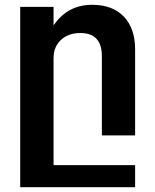

<svg xmlns="http://www.w3.org/2000/svg" viewBox="-20 -569 653 807"><path d="M317.9 -430.2Q267.6 -430.2 236.3 -401.4Q205.1 -372.6 205.1 -324.2V125H547.9V217.8H64.9V-540H205.1V-461.9Q263.7 -548.8 367.2 -548.8Q453.1 -548.8 500.5 -499.3Q547.9 -449.7 547.9 -361.8V0H408.2V-333Q408.2 -430.2 317.9 -430.2Z"/></svg>

Font: Miedinger*
Style: Bold
Weight: 700
Version: Version 001.000